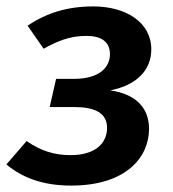

<svg xmlns="http://www.w3.org/2000/svg" viewBox="-31 -564 540 599"><path d="M260 -544C180 -544 115 -524 55 -484L105 -412C146 -434 183 -452 239 -452C283 -452 312 -435 312 -395C312 -353 278 -318 200 -318H144L124 -230H201C264 -230 303 -212 303 -165C303 -120 270 -80 189 -80C138 -80 95 -94 52 -124L-11 -51C38 -10 102 15 191 15C363 15 434 -74 434 -162C434 -229 391 -271 313 -282C398 -299 441 -347 441 -410C441 -495 361 -544 260 -544Z"/></svg>

Font: Fira Sans Medium
Style: Italic
Weight: 500
Italic angle: -8°
Designer: bBox Type GmbH & Carrois Corporate GbR & Edenspiekermann AG
Foundry: bBox Type GmbH & Carrois Corporate GbR & Edenspiekermann AG
Version: Version 4.301;PS 004.301;hotconv 1.0.88;makeotf.lib2.5.64775